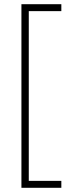

<svg xmlns="http://www.w3.org/2000/svg" viewBox="-20 -735 347 914"><path d="M272 159V126H117V-682H272V-715H82V159Z"/></svg>

Font: Noto Sans ExtraCondensed ExtraLight
Style: Regular
Weight: 200
Width: 2
Designer: Monotype Design Team
Foundry: Monotype Imaging Inc.
Version: Version 2.013